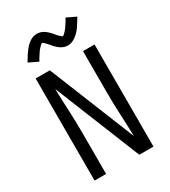

<svg xmlns="http://www.w3.org/2000/svg" viewBox="-230 -1085 1061 1197"><g transform="rotate(-30 300.0 -486.5)"><path d="M88 0V-735H190L439 -118Q437 -198 433 -279Q429 -360 429 -441V-735H512V0H410L161 -617Q163 -537 167 -456Q171 -375 171 -294V0ZM367 -812Q361 -812 355.5 -813Q350 -814 345 -815Q340 -816 335.5 -818Q331 -820 326 -822.5Q321 -825 317 -827.5Q313 -830 308.5 -833.5Q304 -837 300 -840.5Q296 -844 292 -848Q288 -852 284.5 -855.5Q281 -859 278 -863Q275 -867 271.5 -871Q268 -875 264 -879.5Q260 -884 256 -888Q252 -892 249 -895Q246 -898 241.5 -902Q237 -906 234 -906Q229 -906 226 -903Q223 -900 218.5 -896Q214 -892 211.5 -889Q209 -886 206.5 -883.5Q204 -881 201.5 -878Q199 -875 196.5 -871.5Q194 -868 191.5 -864Q189 -860 186 -855.5Q183 -851 180 -846.5Q177 -842 173.5 -836.5Q170 -831 167 -825.5Q164 -820 161 -814L94 -846Q105 -865 114.5 -880Q124 -895 133 -907.5Q142 -920 151.5 -930.5Q161 -941 174 -951Q187 -961 202 -967Q217 -973 233 -973Q239 -973 244.5 -972Q250 -971 255 -970Q260 -969 264.5 -967Q269 -965 274 -962.5Q279 -960 283 -957.5Q287 -955 291.5 -951.5Q296 -948 300 -944.5Q304 -941 308 -937Q312 -933 315.5 -929.5Q319 -926 322 -922Q325 -918 328.5 -914Q332 -910 336 -905.5Q340 -901 344 -897Q348 -893 351 -890Q354 -887 358.5 -883Q363 -879 366 -879Q371 -879 374 -882Q377 -885 381.5 -889Q386 -893 388.5 -896Q391 -899 393.5 -901.5Q396 -904 398.5 -907Q401 -910 403.5 -913.5Q406 -917 408.5 -921Q411 -925 414 -929.5Q417 -934 420 -938.5Q423 -943 426.5 -948.5Q430 -954 433 -959.5Q436 -965 439 -971L506 -939Q495 -921 485.5 -905.5Q476 -890 467 -877.5Q458 -865 448.5 -855Q439 -845 426 -835Q413 -825 398 -818.5Q383 -812 367 -812Z"/></g></svg>

Font: Iosevka Extended
Style: Regular
Weight: 400
Width: 7
Monospace: yes
Designer: Belleve Invis
Foundry: Belleve Invis
Version: Version 32.5.0; ttfautohint (v1.8.4)